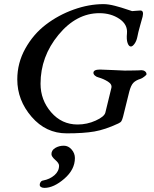

<svg xmlns="http://www.w3.org/2000/svg" viewBox="-20 -640 749 933"><path d="M344 128Q344 184 292.5 228.5Q241 273 196 273Q186 273 179.5 269Q173 265 173 258Q173 251 177.5 244.5Q182 238 190 237Q222 231 244.5 211.5Q267 192 267 165Q267 153 248.5 137Q230 121 230 109Q230 90 248.5 79Q267 68 290 68Q312 68 328 86.5Q344 105 344 128ZM483 -620Q507 -620 539.5 -611.5Q572 -603 596 -594.5Q620 -586 622 -586Q627 -586 640.5 -587.5Q654 -589 662 -589Q680 -589 673 -559Q672 -555 661.5 -518Q651 -481 647 -459Q643 -440 633.5 -427Q624 -414 616 -414Q606 -414 600 -431Q594 -448 597 -478Q601 -521 560 -548.5Q519 -576 463 -576Q351 -576 264 -470.5Q177 -365 177 -233Q177 -154 228.5 -94.5Q280 -35 357 -35Q403 -35 445 -54Q487 -73 492 -93L521 -212Q526 -230 504.5 -243.5Q483 -257 458 -264Q449 -266 441.5 -272.5Q434 -279 434 -286Q434 -302 466 -302Q477 -302 530 -299.5Q583 -297 586 -297Q612 -297 629 -297.5Q646 -298 651.5 -298Q657 -298 660.5 -298.5Q664 -299 667 -299Q677 -299 684.5 -293.5Q692 -288 692 -279Q692 -276 681 -267.5Q670 -259 663 -257Q640 -250 628 -237.5Q616 -225 608 -194L578 -73Q574 -58 570 -51.5Q566 -45 555 -40Q491 -10 438.5 -1Q386 8 304 8Q203 8 133.5 -72.5Q64 -153 64 -254Q64 -334 103 -404Q142 -474 203 -520.5Q264 -567 338 -593.5Q412 -620 483 -620Z"/></svg>

Font: EB Garamond 08
Style: Italic
Weight: 400
Italic angle: -14°
Version: Version 0.016